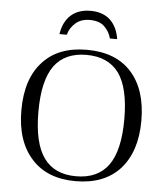

<svg xmlns="http://www.w3.org/2000/svg" viewBox="-55 -839 777 898"><g transform="rotate(5 333.0 -390.0)"><path d="M51.8 -298.8Q51.8 -447.3 127 -527.8Q199.7 -606.9 333 -606.9Q468.8 -606.9 542 -525.9Q615.2 -444.3 615.2 -298.8Q615.2 -153.3 541 -70.8Q466.8 9.8 333 9.8Q199.7 9.8 127 -70.8Q51.8 -152.8 51.8 -298.8ZM131.8 -298.8Q131.8 -151.4 182.1 -82Q231.9 -13.2 333 -13.2Q435.1 -13.2 484.9 -82Q535.2 -151.4 535.2 -298.8Q535.2 -445.8 484.9 -515.1Q434.6 -583 333 -583Q232.4 -583 182.1 -515.1Q131.8 -445.8 131.8 -298.8ZM198.2 -668.9Q207 -726.6 241.2 -757.8Q276.4 -790 334 -790Q391.6 -790 426.8 -757.8Q460.4 -725.6 469.2 -668.9H435.1Q426.8 -701.7 401.9 -725.1Q378.4 -747.1 334 -747.1Q293 -747.1 267.1 -724.1Q240.2 -700.2 232.9 -668.9Z"/></g></svg>

Font: Unna Light
Style: Regular
Weight: 300
Designer: Jorge de Buen Unna
Foundry: Omnibus-Type
Version: Version 2.007;PS 002.007;hotconv 1.0.88;makeotf.lib2.5.64775